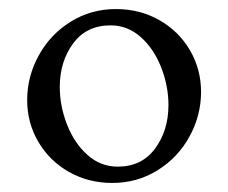

<svg xmlns="http://www.w3.org/2000/svg" viewBox="-20 -392 504 424"><path d="M224 -336Q171 -336 141.5 -296Q112 -256 112 -200Q112 -158 128 -117Q144 -76 173 -50Q202 -24 240 -24Q293 -24 322.5 -64Q352 -104 352 -160Q352 -202 336 -243Q320 -284 291 -310Q262 -336 224 -336ZM236 -372Q289 -372 332 -347.5Q375 -323 399.5 -281Q424 -239 424 -189Q424 -137 398.5 -90.5Q373 -44 328 -16Q283 12 228 12Q175 12 132 -12.5Q89 -37 64.5 -79Q40 -121 40 -171Q40 -223 65.5 -269.5Q91 -316 136 -344Q181 -372 236 -372Z"/></svg>

Font: BellefairVN
Style: Regular
Weight: 400
Designer: Nick Shinn, Liron Lavi Turkenic
Foundry: Shinntype
Version: Version 1.003